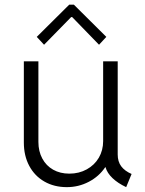

<svg xmlns="http://www.w3.org/2000/svg" viewBox="-20 -770 602 798"><path d="M79.1 -177.7V-515.1H139.6V-180.2Q139.6 -141.1 155.8 -111.1Q171.9 -81.1 200.9 -64.7Q230 -48.3 268.1 -48.3Q308.6 -48.3 340.8 -66.2Q373 -84 390.9 -114.7Q408.7 -145.5 408.7 -183.6V-515.1H469.2V-127.9Q469.2 -98.6 483.6 -79.1Q498 -59.6 526.9 -46.9L504.4 7.8Q470.2 -8.3 447.8 -29.5Q425.3 -50.8 418.5 -75.2H417.5Q391.6 -36.6 349.1 -14.4Q306.6 7.8 257.8 7.8Q205.1 7.8 164.6 -15.4Q124 -38.6 101.6 -80.6Q79.1 -122.6 79.1 -177.7ZM132.8 -616.7 267.6 -750.5H287.1L421.9 -616.7L391.6 -584L279.8 -699.2H275.9L163.1 -584Z"/></svg>

Font: Reddit Mono Light
Style: Regular
Weight: 300
Monospace: yes
Designer: Stephen Hutchings
Foundry: Reddit
Version: Version 1.011